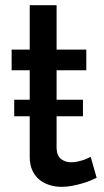

<svg xmlns="http://www.w3.org/2000/svg" viewBox="-20 -715 404 743"><path d="M199 -265V-141Q200 -112 216.5 -99.5Q233 -87 255 -87Q267 -87 279 -89.5Q291 -92 300.5 -95Q310 -98 318 -102Q326 -106 331 -108L354 -27Q344 -22 329.5 -16Q315 -10 297.5 -5Q280 0 260 4Q240 8 219 8Q194 8 171.5 1Q149 -6 132 -20Q115 -34 105 -56Q95 -78 95 -108V-265H35V-329H95V-443H25V-523H95V-695H199V-523H314V-443H199V-329H301V-265Z"/></svg>

Font: Rising Sun Medium
Style: Regular
Weight: 500
Designer: Matt McInerney, Pablo Impallari, Rodrigo Fuenzalida (Raleway font), Stephen Hutchings (Greek), Cristiano Sobral (main ch
Foundry: The Rising Sun Project Authors
Version: Version 4.327; ttfautohint (v1.8.4.7-5d5b-dirty)